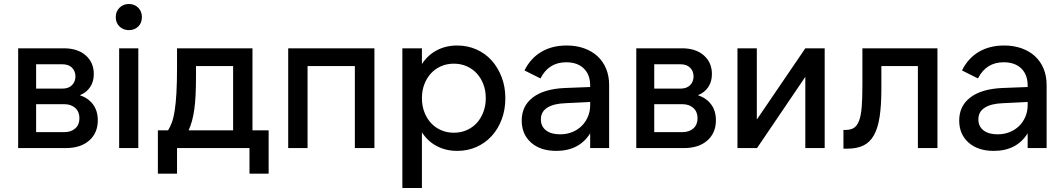

<svg xmlns="http://www.w3.org/2000/svg" viewBox="-20 -742 5329 962"><path d="M71 -500H300Q369 -500 409.5 -464.5Q450 -429 450 -371Q450 -333 431.5 -305.5Q413 -278 380 -265Q422 -251 446 -219Q470 -187 470 -139Q470 -76 427 -38Q384 0 309 0H71ZM302 -80Q336 -80 357 -98.5Q378 -117 378 -150Q378 -182 357 -201Q336 -220 302 -220H161V-80ZM292 -298Q324 -298 341 -315.5Q358 -333 358 -359Q358 -385 341 -402.5Q324 -420 292 -420H161V-298Z M577 -500H673V0H577ZM626 -591Q598 -591 579 -609Q560 -627 560 -656Q560 -685 579 -703.5Q598 -722 626 -722Q654 -722 672.5 -703.5Q691 -685 691 -656Q691 -627 672.5 -609Q654 -591 626 -591Z M771 -89H822Q833 -106 841.5 -129.5Q850 -153 855.5 -189Q861 -225 864 -277Q867 -329 867 -403V-500H1245V-89H1326V128H1230V0H867V128H771ZM1148 -89V-411H962V-360Q962 -307 960 -266.5Q958 -226 953.5 -194Q949 -162 942 -136.5Q935 -111 925 -89Z M1424 -500H1856V0H1758V-411H1521V0H1424Z M1996 -500H2094V-421Q2123 -466 2168.5 -490Q2214 -514 2271 -514Q2322 -514 2366.5 -494.5Q2411 -475 2443 -439.5Q2475 -404 2493.5 -355.5Q2512 -307 2512 -250Q2512 -193 2494 -144.5Q2476 -96 2443.5 -60.5Q2411 -25 2367 -5.5Q2323 14 2271 14Q2214 14 2168.5 -10Q2123 -34 2094 -79V200H1996ZM2254 -77Q2289 -77 2318.5 -90Q2348 -103 2369 -126Q2390 -149 2402 -181Q2414 -213 2414 -250Q2414 -288 2402 -319.5Q2390 -351 2369 -374Q2348 -397 2318.5 -410Q2289 -423 2254 -423Q2219 -423 2189.5 -410Q2160 -397 2139 -374Q2118 -351 2106 -319.5Q2094 -288 2094 -250Q2094 -213 2106 -181Q2118 -149 2139 -126Q2160 -103 2189.5 -90Q2219 -77 2254 -77Z M2594 -138Q2594 -211 2649.5 -253.5Q2705 -296 2808 -301L2937 -306V-313Q2937 -368 2905 -399Q2873 -430 2817 -430Q2729 -430 2688 -349L2608 -389Q2638 -450 2692 -482Q2746 -514 2819 -514Q2867 -514 2906.5 -500Q2946 -486 2974 -460Q3002 -434 3017 -397.5Q3032 -361 3032 -316V0H2937V-74Q2882 14 2767 14Q2688 14 2641 -27.5Q2594 -69 2594 -138ZM2786 -69Q2819 -69 2846.5 -80Q2874 -91 2894 -110.5Q2914 -130 2925.5 -157Q2937 -184 2937 -215V-231L2814 -225Q2754 -223 2722 -202.5Q2690 -182 2690 -144Q2690 -109 2715.5 -89Q2741 -69 2786 -69Z M3168 -500H3397Q3466 -500 3506.5 -464.5Q3547 -429 3547 -371Q3547 -333 3528.5 -305.5Q3510 -278 3477 -265Q3519 -251 3543 -219Q3567 -187 3567 -139Q3567 -76 3524 -38Q3481 0 3406 0H3168ZM3399 -80Q3433 -80 3454 -98.5Q3475 -117 3475 -150Q3475 -182 3454 -201Q3433 -220 3399 -220H3258V-80ZM3389 -298Q3421 -298 3438 -315.5Q3455 -333 3455 -359Q3455 -385 3438 -402.5Q3421 -420 3389 -420H3258V-298Z M3772 -500V-143L4015 -500H4112V0H4015V-357L3773 0H3675V-500Z M4206 -91H4216Q4242 -91 4258 -101Q4274 -111 4284 -136.5Q4294 -162 4297.5 -205.5Q4301 -249 4301 -316V-500H4677V0H4579V-411H4396V-296Q4396 -215 4387.5 -158Q4379 -101 4359 -65Q4339 -29 4306 -13Q4273 3 4224 3H4206Z M4786 -138Q4786 -211 4841.5 -253.5Q4897 -296 5000 -301L5129 -306V-313Q5129 -368 5097 -399Q5065 -430 5009 -430Q4921 -430 4880 -349L4800 -389Q4830 -450 4884 -482Q4938 -514 5011 -514Q5059 -514 5098.5 -500Q5138 -486 5166 -460Q5194 -434 5209 -397.5Q5224 -361 5224 -316V0H5129V-74Q5074 14 4959 14Q4880 14 4833 -27.5Q4786 -69 4786 -138ZM4978 -69Q5011 -69 5038.5 -80Q5066 -91 5086 -110.5Q5106 -130 5117.5 -157Q5129 -184 5129 -215V-231L5006 -225Q4946 -223 4914 -202.5Q4882 -182 4882 -144Q4882 -109 4907.5 -89Q4933 -69 4978 -69Z"/></svg>

Font: NT Somic Medium
Style: Regular
Weight: 500
Designer: Ravid Balaliev — lead type designer, mastering
Michael Voronin — secret advisor, marketing
Ivan Kovalenko — best boy
Foundry: NT Type
Version: Version 0.7